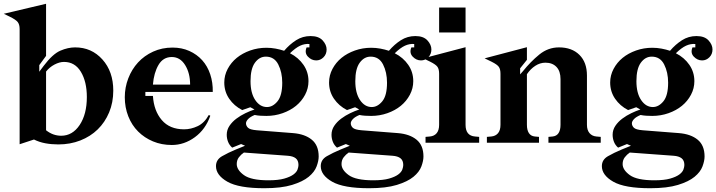

<svg xmlns="http://www.w3.org/2000/svg" viewBox="-25 -756 3794 1017"><path d="M575 -276Q575 -213 553 -160.5Q531 -108 492.5 -70.5Q454 -33 400.5 -12Q347 9 284 9Q248 9 215.5 3Q183 -3 155 -17L79 8V-602Q79 -626 69 -639Q59 -652 26 -668L-5 -683L219 -736V-460L183 -411V-376L207 -408Q254 -470 294.5 -487.5Q335 -505 373 -505Q460 -505 517.5 -441Q575 -377 575 -276ZM314 -428Q290 -428 263.5 -414Q237 -400 219 -377V-66Q238 -51 258 -44Q278 -37 299 -37Q359 -37 397 -94Q435 -151 435 -242Q435 -323 403.5 -375.5Q372 -428 314 -428Z M1102 -269H745V-248H785Q790 -169 832 -120Q874 -71 950 -71Q987 -71 1022.5 -88Q1058 -105 1081 -147L1089 -143Q1064 -71 1007.5 -29.5Q951 12 885 12Q831 12 785.5 -7Q740 -26 706.5 -59.5Q673 -93 654.5 -140Q636 -187 636 -241Q636 -293 654.5 -341Q673 -389 706 -425Q739 -461 786 -482.5Q833 -504 889 -504Q938 -504 978 -486Q1018 -468 1046 -437Q1074 -406 1088.5 -362.5Q1103 -319 1102 -269ZM885 -454Q839 -454 814.5 -412Q790 -370 785 -308H982Q982 -369 955.5 -411.5Q929 -454 885 -454Z M1375 241Q1240 241 1179.5 206.5Q1119 172 1119 124Q1119 90 1151 71.5Q1183 53 1224 36L1273 16L1252 7L1205 26Q1190 13 1183 -5Q1176 -23 1176 -42Q1176 -68 1190.5 -89.5Q1205 -111 1227 -127.5Q1249 -144 1275 -156.5Q1301 -169 1323 -176L1301 -188L1258 -173Q1215 -195 1189 -233Q1163 -271 1163 -319Q1163 -357 1181 -391Q1199 -425 1229 -449.5Q1259 -474 1300 -488.5Q1341 -503 1386 -503Q1411 -503 1435 -498.5Q1459 -494 1480 -487Q1509 -521 1543.5 -543Q1578 -565 1620 -565Q1663 -565 1684 -542Q1705 -519 1705 -494Q1705 -469 1688.5 -452.5Q1672 -436 1650 -436Q1625 -436 1606 -456Q1587 -476 1599 -505H1614V-523Q1589 -525 1565 -514Q1541 -503 1511 -474Q1556 -451 1582.5 -412.5Q1609 -374 1609 -326Q1609 -288 1591 -254Q1573 -220 1543 -195.5Q1513 -171 1472 -156.5Q1431 -142 1386 -142Q1370 -142 1354 -143Q1338 -144 1324 -147Q1300 -137 1289 -125Q1278 -113 1278 -103Q1278 -90 1288.5 -79.5Q1299 -69 1335 -66L1527 -51Q1590 -46 1626.5 -16Q1663 14 1663 73Q1663 96 1652 125.5Q1641 155 1610 180.5Q1579 206 1522 223.5Q1465 241 1375 241ZM1389 -189Q1420 -189 1445 -219.5Q1470 -250 1470 -318Q1470 -373 1449 -414.5Q1428 -456 1383 -456Q1349 -456 1325.5 -424Q1302 -392 1302 -326Q1302 -263 1327 -226Q1352 -189 1389 -189ZM1397 199Q1449 199 1480.5 190Q1512 181 1529 168.5Q1546 156 1551 142Q1556 128 1556 118Q1556 94 1541.5 82.5Q1527 71 1499 69L1267 52Q1252 62 1240.5 77Q1229 92 1229 113Q1229 144 1267 171.5Q1305 199 1397 199Z M1930 241Q1795 241 1734.5 206.5Q1674 172 1674 124Q1674 90 1706 71.5Q1738 53 1779 36L1828 16L1807 7L1760 26Q1745 13 1738 -5Q1731 -23 1731 -42Q1731 -68 1745.5 -89.5Q1760 -111 1782 -127.5Q1804 -144 1830 -156.5Q1856 -169 1878 -176L1856 -188L1813 -173Q1770 -195 1744 -233Q1718 -271 1718 -319Q1718 -357 1736 -391Q1754 -425 1784 -449.5Q1814 -474 1855 -488.5Q1896 -503 1941 -503Q1966 -503 1990 -498.5Q2014 -494 2035 -487Q2064 -521 2098.5 -543Q2133 -565 2175 -565Q2218 -565 2239 -542Q2260 -519 2260 -494Q2260 -469 2243.5 -452.5Q2227 -436 2205 -436Q2180 -436 2161 -456Q2142 -476 2154 -505H2169V-523Q2144 -525 2120 -514Q2096 -503 2066 -474Q2111 -451 2137.5 -412.5Q2164 -374 2164 -326Q2164 -288 2146 -254Q2128 -220 2098 -195.5Q2068 -171 2027 -156.5Q1986 -142 1941 -142Q1925 -142 1909 -143Q1893 -144 1879 -147Q1855 -137 1844 -125Q1833 -113 1833 -103Q1833 -90 1843.5 -79.5Q1854 -69 1890 -66L2082 -51Q2145 -46 2181.5 -16Q2218 14 2218 73Q2218 96 2207 125.5Q2196 155 2165 180.5Q2134 206 2077 223.5Q2020 241 1930 241ZM1944 -189Q1975 -189 2000 -219.5Q2025 -250 2025 -318Q2025 -373 2004 -414.5Q1983 -456 1938 -456Q1904 -456 1880.5 -424Q1857 -392 1857 -326Q1857 -263 1882 -226Q1907 -189 1944 -189ZM1952 199Q2004 199 2035.5 190Q2067 181 2084 168.5Q2101 156 2106 142Q2111 128 2111 118Q2111 94 2096.5 82.5Q2082 71 2054 69L1822 52Q1807 62 1795.5 77Q1784 92 1784 113Q1784 144 1822 171.5Q1860 199 1952 199Z M2301 -584V-716H2441V-584ZM2217 -447 2441 -506V-95Q2441 -66 2453.5 -50.5Q2466 -35 2491 -33L2513 -31V0H2229V-31L2252 -33Q2275 -35 2288 -50.5Q2301 -66 2301 -95V-365Q2301 -389 2292.5 -401.5Q2284 -414 2254 -429Z M2626 -365Q2626 -389 2617.5 -401.5Q2609 -414 2579 -429L2542 -447L2766 -506V-439L2730 -394V-362L2745 -379Q2785 -429 2831.5 -467Q2878 -505 2936 -505Q3004 -505 3044 -465.5Q3084 -426 3084 -356V-95Q3084 -67 3097.5 -51Q3111 -35 3134 -33L3157 -31V0H2880V-31L2902 -33Q2923 -35 2933.5 -51Q2944 -67 2944 -95V-337Q2944 -379 2922.5 -401.5Q2901 -424 2864 -424Q2836 -424 2810.5 -407.5Q2785 -391 2766 -363V-95Q2766 -67 2776.5 -51Q2787 -35 2808 -33L2830 -31V0H2554V-31L2577 -33Q2600 -35 2613 -50.5Q2626 -66 2626 -95Z M3419 241Q3284 241 3223.5 206.5Q3163 172 3163 124Q3163 90 3195 71.5Q3227 53 3268 36L3317 16L3296 7L3249 26Q3234 13 3227 -5Q3220 -23 3220 -42Q3220 -68 3234.5 -89.5Q3249 -111 3271 -127.5Q3293 -144 3319 -156.5Q3345 -169 3367 -176L3345 -188L3302 -173Q3259 -195 3233 -233Q3207 -271 3207 -319Q3207 -357 3225 -391Q3243 -425 3273 -449.5Q3303 -474 3344 -488.5Q3385 -503 3430 -503Q3455 -503 3479 -498.5Q3503 -494 3524 -487Q3553 -521 3587.5 -543Q3622 -565 3664 -565Q3707 -565 3728 -542Q3749 -519 3749 -494Q3749 -469 3732.5 -452.5Q3716 -436 3694 -436Q3669 -436 3650 -456Q3631 -476 3643 -505H3658V-523Q3633 -525 3609 -514Q3585 -503 3555 -474Q3600 -451 3626.5 -412.5Q3653 -374 3653 -326Q3653 -288 3635 -254Q3617 -220 3587 -195.5Q3557 -171 3516 -156.5Q3475 -142 3430 -142Q3414 -142 3398 -143Q3382 -144 3368 -147Q3344 -137 3333 -125Q3322 -113 3322 -103Q3322 -90 3332.5 -79.5Q3343 -69 3379 -66L3571 -51Q3634 -46 3670.5 -16Q3707 14 3707 73Q3707 96 3696 125.5Q3685 155 3654 180.5Q3623 206 3566 223.5Q3509 241 3419 241ZM3433 -189Q3464 -189 3489 -219.5Q3514 -250 3514 -318Q3514 -373 3493 -414.5Q3472 -456 3427 -456Q3393 -456 3369.5 -424Q3346 -392 3346 -326Q3346 -263 3371 -226Q3396 -189 3433 -189ZM3441 199Q3493 199 3524.5 190Q3556 181 3573 168.5Q3590 156 3595 142Q3600 128 3600 118Q3600 94 3585.5 82.5Q3571 71 3543 69L3311 52Q3296 62 3284.5 77Q3273 92 3273 113Q3273 144 3311 171.5Q3349 199 3441 199Z"/></svg>

Font: Redaction
Style: Bold
Weight: 700
Designer: Jeremy Mickel / Forest Young
Foundry: MCKL
Version: Version 2.001; Redaction Bold